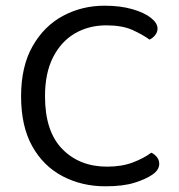

<svg xmlns="http://www.w3.org/2000/svg" viewBox="-20 -641 628 674"><path d="M533 -541Q533 -528 524.5 -517.5Q516 -507 505 -502Q480 -520 444.5 -536Q409 -552 353 -552Q292 -552 243.5 -524Q195 -496 166.5 -440.5Q138 -385 138 -303Q138 -180 198.5 -118Q259 -56 356 -56Q408 -56 447 -71Q486 -86 511 -105Q521 -101 530 -90.5Q539 -80 539 -66Q539 -56 533.5 -46.5Q528 -37 515 -28Q492 -12 452 0.5Q412 13 350 13Q267 13 199.5 -22.5Q132 -58 93 -128Q54 -198 54 -303Q54 -408 94.5 -479Q135 -550 201.5 -585.5Q268 -621 347 -621Q402 -621 444 -609Q486 -597 509.5 -578.5Q533 -560 533 -541Z"/></svg>

Font: Baloo Paaji 2
Style: Regular
Weight: 400
Designer: Shuchita Grover, Noopur Datye and Ek Type
Foundry: Ek Type
Version: Version 1.700